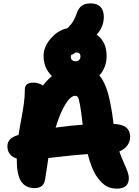

<svg xmlns="http://www.w3.org/2000/svg" viewBox="-20 -1105 820 1136"><path d="M670.9 11.2Q636.2 11.2 609.6 -3.7Q583 -18.6 557.1 -54.2Q522.5 -100.1 499 -193.8Q432.6 -189.5 266.1 -169.9Q253.9 -95.2 249 -57.1Q245.6 -22 230.2 -7.1Q214.8 7.8 184.1 7.8Q131.3 7.8 105.2 -31.7Q79.1 -71.3 79.1 -160.2V-167Q23.9 -184.6 23.9 -240.2Q23.9 -287.6 85 -305.2Q85.9 -305.2 87.4 -305.7Q88.9 -306.2 89.8 -306.2Q94.2 -338.4 105 -394.3Q115.7 -450.2 121.3 -492.7Q127 -535.2 127 -575.2Q127 -616.2 175.8 -616.2Q209 -616.2 233.9 -599.1Q257.3 -629.4 287.1 -654.8Q237.8 -702.6 237.8 -773.9Q237.8 -828.6 281 -877.9Q324.2 -927.2 378.9 -938L384.8 -943.8Q403.3 -962.4 414.1 -981Q424.8 -999.5 435.1 -1028.8Q446.8 -1060.1 466.1 -1072.5Q485.4 -1085 516.1 -1085Q553.7 -1085 574 -1064.7Q594.2 -1044.4 594.2 -1004.9Q594.2 -945.8 551.8 -899.9Q610.8 -858.4 610.8 -773.9Q610.8 -706.1 567.9 -658.2Q600.1 -621.1 619.1 -553Q638.2 -484.9 651.9 -372.1Q705.6 -369.1 727.8 -349.9Q750 -330.6 750 -295.9Q750 -266.6 733.2 -243.9Q716.3 -221.2 686 -209Q695.8 -180.2 711.2 -145.8Q726.6 -111.3 734.4 -89.8Q742.2 -68.4 742.2 -50.8Q742.2 11.2 670.9 11.2ZM398.9 -768.1Q398.9 -755.9 407.2 -749Q415.5 -742.2 429.2 -742.2Q440.9 -742.2 448.5 -750.5Q456.1 -758.8 456.1 -772Q456.1 -782.7 449.7 -788.8Q443.4 -794.9 432.1 -794.9Q425.8 -794.9 417 -787.8Q408.2 -780.8 401.9 -780.8Q398.9 -773.4 398.9 -768.1ZM424.8 -538.1Q397.9 -538.1 367.2 -488.5Q336.4 -439 309.1 -350.1Q398.4 -362.3 469.2 -367.2Q460.4 -446.8 453.4 -484.1Q446.3 -521.5 440.7 -529.8Q435.1 -538.1 424.8 -538.1Z"/></svg>

Font: Shantell Sans Normal
Style: Regular
Weight: 800
Designer: Stephen Nixon, Anya Danilova, Shantell Martin
Foundry: Arrow Type
Version: Version 1.006;[559af2be0]